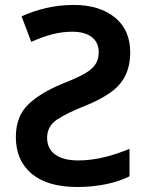

<svg xmlns="http://www.w3.org/2000/svg" viewBox="-20 -744 590 774"><path d="M276.9 -724.1C198.2 -724.1 129.4 -706.1 66.9 -678.2L106 -575.2C163.1 -600.6 214.8 -616.2 271 -616.2C340.8 -616.2 377.9 -584.5 377.9 -534.2C377.9 -470.7 334.5 -447.8 230 -405.8C171.9 -381.8 126.5 -354.5 93.8 -322.8C60.5 -291 43.9 -247.1 43.9 -191.9C43.9 -128.9 64.9 -79.6 107.4 -43.9C149.9 -8.3 210.9 9.8 291 9.8C375 9.8 448.7 -6.3 502 -33.2V-144C440.9 -118.7 369.6 -97.2 295.9 -97.2C211.9 -97.2 169.9 -131.8 169.9 -189C169.9 -219.7 183.1 -243.7 209.5 -261.7C235.8 -279.3 273.9 -297.9 324.2 -317.9C357.9 -331.1 388.7 -346.7 416 -364.7C470.7 -399.9 504.9 -450.7 504.9 -533.2C504.9 -593.8 483.9 -640.6 442.4 -674.3C400.9 -707.5 345.7 -724.1 276.9 -724.1Z"/></svg>

Font: Noto Reveo Sans
Style: Regular
Weight: 600
Designer: Monotype Design Team
Foundry: Monotype Imaging Inc.
Version: Version 2.007